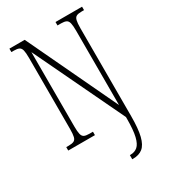

<svg xmlns="http://www.w3.org/2000/svg" viewBox="-228 -820 1024 1165"><g transform="rotate(-30 284.5 -237.0)"><path d="M344 240V211H349Q378 211 398 194Q418 177 428.5 133.5Q439 90 439 10V-1L139 -629V-109Q139 -72 143.5 -54Q148 -36 160 -30Q172 -24 196 -24H221V0H34V-24H51Q75 -24 87.5 -30Q100 -36 104.5 -54Q109 -72 109 -109V-606Q109 -642 104.5 -660Q100 -678 87.5 -684Q75 -690 52 -690H34V-714H141L439 -85V-606Q439 -642 434.5 -660Q430 -678 417.5 -684Q405 -690 382 -690H357V-714H543V-690H526Q502 -690 490 -684Q478 -678 473.5 -660Q469 -642 469 -605V11Q469 98 456.5 148Q444 198 418 219Q392 240 350 240Z"/></g></svg>

Font: Noto Serif ExtraCondensed ExtraLight
Style: Regular
Weight: 200
Width: 2
Designer: Monotype Design Team
Foundry: Monotype Imaging Inc.
Version: Version 2.015